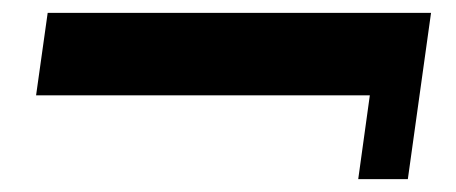

<svg xmlns="http://www.w3.org/2000/svg" viewBox="-20 -374 708 298"><path d="M554 -226H36L54 -354H649L613 -96H536Z"/></svg>

Font: Genos Thin ExtraBold
Style: Italic
Weight: 800
Italic angle: -8°
Version: Version 1.010